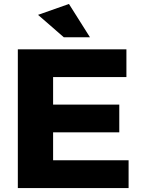

<svg xmlns="http://www.w3.org/2000/svg" viewBox="-20 -949 714 969"><path d="M70 0V-700H618V-560H248V-421H582V-281H248V-140H629V0ZM172 -874 328 -929 434 -761H302Z"/></svg>

Font: Trueno
Style: Bd
Weight: 700
Designer: Julieta Ulanovsky
Foundry: Julieta Ulanovsky
Version: Version 3.001b